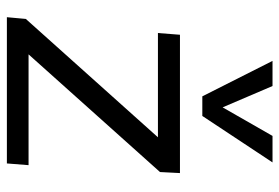

<svg xmlns="http://www.w3.org/2000/svg" viewBox="-147 -665 812 558"><g transform="rotate(90 259.0 -386.0)"><path d="M480 -445 138 -63H460L455 0H30L35 -55L379 -439H76L81 -503H483ZM452 -772 317 -568H260L157 -772H230L292 -627L375 -772Z"/></g></svg>

Font: Muli
Style: Italic
Weight: 400
Italic angle: -4.541°
Designer: Vernon Adams
Foundry: Vernon Adams
Version: Version 2.001